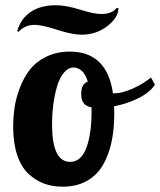

<svg xmlns="http://www.w3.org/2000/svg" viewBox="-20 -700 606 726"><path d="M244.1 -504.9Q384.3 -504.9 407.2 -347.2H414.1Q441.4 -347.2 481.7 -365Q522 -382.8 550.8 -407.2L565.9 -379.9Q546.4 -350.1 503.7 -328.9Q460.9 -307.6 411.1 -297.9Q412.1 -289.1 412.1 -271Q412.1 -210.9 401.6 -162.4Q391.1 -113.8 368.7 -75.2Q346.2 -36.6 307.6 -15.4Q269 5.9 216.8 5.9Q178.2 5.9 146 -6.1Q113.8 -18.1 86.9 -43.5Q60.1 -68.8 44.9 -114Q29.8 -159.2 29.8 -220.2Q29.8 -257.3 35.2 -293.7Q40.5 -330.1 55.7 -369.4Q70.8 -408.7 93.8 -437.7Q116.7 -466.8 155.5 -485.8Q194.3 -504.9 244.1 -504.9ZM245.1 -87.9Q286.1 -87.9 306.2 -140.1Q326.2 -192.4 326.2 -278.8V-293.9Q303.2 -298.8 295.2 -311.5Q287.1 -324.2 287.1 -344.2Q287.1 -383.3 312 -391.1Q302.7 -421.4 288.1 -433.1Q273.4 -444.8 258.8 -444.8Q237.8 -444.8 221.2 -424.6Q204.6 -404.3 195.3 -371.8Q186 -339.4 181.4 -303Q176.8 -266.6 176.8 -230Q176.8 -87.9 245.1 -87.9ZM420.9 -669.9 428.2 -668.9Q426.8 -632.3 385 -600.6Q343.3 -568.8 288.1 -568.8Q253.9 -568.8 196 -587.4Q138.2 -606 111.8 -606Q73.7 -606 50.8 -580.1L44.9 -582Q58.6 -629.9 96.2 -655Q133.8 -680.2 190.9 -680.2Q229.5 -680.2 282.5 -663.6Q335.4 -647 362.8 -647Q403.8 -647 420.9 -669.9Z"/></svg>

Font: Lobster Two
Style: Bold
Weight: 700
Designer: Pablo Impallari
Foundry: Pablo Impallari. www.impallari.com
Version: Version 1.006